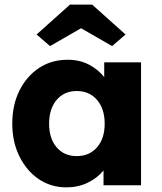

<svg xmlns="http://www.w3.org/2000/svg" viewBox="-20 -800 699 829"><path d="M267 9Q200 9 147.5 -26.5Q95 -62 64 -124.5Q33 -187 33 -266Q33 -347 64 -409Q95 -471 148.5 -506.5Q202 -542 272 -542Q324 -542 364 -521Q404 -500 430 -467V-531H589V0H427V-64Q400 -31 358.5 -11Q317 9 267 9ZM311 -126Q366 -126 399 -164Q432 -202 432 -266Q432 -330 399 -368.5Q366 -407 311 -407Q257 -407 224.5 -368.5Q192 -330 192 -266Q192 -202 224.5 -164Q257 -126 311 -126ZM196 -601 138 -651 282 -780H378L522 -651L464 -601L330 -678Z"/></svg>

Font: Lexend
Style: Bold
Weight: 700
Designer: Bonnie Shaver-Troup, Thomas Jockin
Foundry: Lexend
Version: Version 1.007; ttfautohint (v1.8.3)